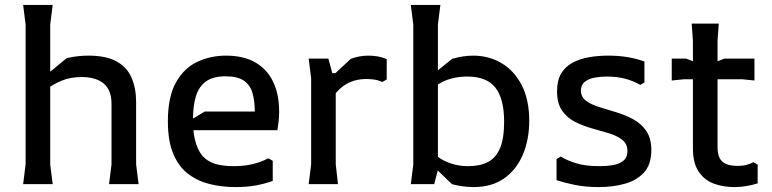

<svg xmlns="http://www.w3.org/2000/svg" viewBox="-20 -748 3137 780"><path d="M423 0 433 -80V-327Q433 -382 401.5 -408.5Q370 -435 312 -435Q266 -435 231 -420.5Q196 -406 172.5 -387.5Q149 -369 136 -355V-417L251 -512Q278 -518 299.5 -520Q321 -522 339 -522Q412 -522 454.5 -498Q497 -474 515 -431Q533 -388 533 -333V-80L543 0ZM74 0 84 -80V-648L74 -728H194L184 -648V-80L194 0Z M662 -255Q662 -354 694.5 -412.5Q727 -471 781 -496.5Q835 -522 898 -522Q970 -522 1018 -494Q1066 -466 1090 -415Q1114 -364 1114 -294Q1114 -273 1112 -255.5Q1110 -238 1107 -219H722V-241L812 -295H1015Q1015 -339 1005.5 -371Q996 -403 970.5 -420.5Q945 -438 896 -438Q847 -438 818 -418Q789 -398 776.5 -359Q764 -320 764 -263Q764 -201 777 -162.5Q790 -124 812.5 -105Q835 -86 864.5 -79.5Q894 -73 928 -73Q971 -73 1005.5 -81Q1040 -89 1070 -105L1088 -95V-13Q1058 -2 1021 5Q984 12 936 12Q884 12 835 0.5Q786 -11 747 -39.5Q708 -68 685 -120.5Q662 -173 662 -255Z M1234 0 1244 -80V-430L1234 -510H1314L1330 -451H1344V-80L1353 0ZM1313 -317V-423L1405 -509Q1440 -522 1477 -522Q1495 -522 1513.5 -519Q1532 -516 1551 -508V-425L1533 -415Q1515 -423 1498.5 -425Q1482 -427 1468 -427Q1415 -427 1376 -399.5Q1337 -372 1313 -317Z M1904 12Q1880 12 1856.5 8.5Q1833 5 1816 0L1710 -102V-161Q1745 -114 1788 -93.5Q1831 -73 1882 -73Q1930 -73 1962.5 -90Q1995 -107 2011.5 -146.5Q2028 -186 2028 -253Q2028 -347 1992.5 -392Q1957 -437 1879 -437Q1820 -437 1776 -414.5Q1732 -392 1706 -364V-420L1817 -509Q1837 -515 1859 -518.5Q1881 -522 1902 -522Q1966 -522 2017.5 -491.5Q2069 -461 2099.5 -402Q2130 -343 2130 -257Q2130 -180 2103.5 -118.5Q2077 -57 2027 -22.5Q1977 12 1904 12ZM1649 0 1659 -80V-648L1649 -728H1769L1759 -648V-58L1744 0Z M2598 -498V-413L2581 -403Q2554 -419 2520.5 -428Q2487 -437 2445 -437Q2419 -437 2395 -432.5Q2371 -428 2355.5 -415.5Q2340 -403 2340 -380Q2340 -354 2361 -338.5Q2382 -323 2414.5 -313Q2447 -303 2483.5 -292Q2520 -281 2552.5 -263.5Q2585 -246 2605.5 -216Q2626 -186 2626 -138Q2626 -80 2596.5 -47.5Q2567 -15 2518.5 -1.5Q2470 12 2413 12Q2358 12 2314.5 3Q2271 -6 2241 -16V-102L2258 -112Q2286 -95 2323 -84Q2360 -73 2416 -73Q2446 -73 2471.5 -77.5Q2497 -82 2513 -95.5Q2529 -109 2529 -134Q2529 -163 2508.5 -179.5Q2488 -196 2455.5 -206Q2423 -216 2386.5 -226Q2350 -236 2317 -252.5Q2284 -269 2263.5 -298.5Q2243 -328 2243 -377Q2243 -421 2259.5 -449Q2276 -477 2305.5 -493Q2335 -509 2372.5 -515.5Q2410 -522 2450 -522Q2495 -522 2532 -515.5Q2569 -509 2598 -498Z M2795 -146V-582L2790 -652H2900L2895 -582V-152Q2895 -108 2915 -91Q2935 -74 2976 -74Q2997 -74 3012 -78Q3027 -82 3041 -89L3058 -79V-3Q3036 4 3011.5 8Q2987 12 2963 12Q2918 12 2880 -2Q2842 -16 2818.5 -50.5Q2795 -85 2795 -146ZM2709 -421V-510H2767L2845 -480L2923 -510H3045V-421L2995 -426H2759Z"/></svg>

Font: AR One Sans Medium
Style: Regular
Weight: 500
Designer: Niteesh Yadav
Foundry: Niteesh Yadav
Version: Version 1.001;gftools[0.9.33]